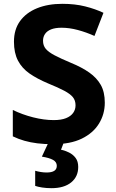

<svg xmlns="http://www.w3.org/2000/svg" viewBox="-20 -744 606 1004"><path d="M257 10Q212 10 175.5 5.5Q139 1 107.5 -8Q76 -17 47 -31V-169Q96 -145 153 -130.5Q210 -116 261 -116Q300 -116 325 -126Q350 -136 362.5 -153.5Q375 -171 375 -193Q375 -219 361 -236Q347 -253 316 -269.5Q285 -286 231 -308Q174 -332 134.5 -359.5Q95 -387 74 -427Q53 -467 53 -526Q53 -590 85 -634Q117 -678 174 -701Q231 -724 306 -724Q372 -724 425.5 -710.5Q479 -697 521 -677L474 -556Q432 -575 387.5 -587Q343 -599 302 -599Q269 -599 247.5 -590.5Q226 -582 215.5 -566.5Q205 -551 205 -531Q205 -506 219 -489Q233 -472 265 -455Q297 -438 352 -415Q408 -392 447 -364.5Q486 -337 507 -300Q528 -263 528 -207Q528 -147 497.5 -97.5Q467 -48 407.5 -19Q348 10 257 10ZM389 129Q389 180 352 210Q315 240 249 240Q223 240 200.5 236.5Q178 233 164 228V149Q178 153 193.5 155.5Q209 158 224 158Q250 158 263.5 149.5Q277 141 277 123Q277 103 257 92Q237 81 199 75L234 0H314L299 39Q320 43 341 53.5Q362 64 375.5 82Q389 100 389 129Z"/></svg>

Font: Noto Sans Symbols
Style: Bold
Weight: 700
Version: Version 2.002